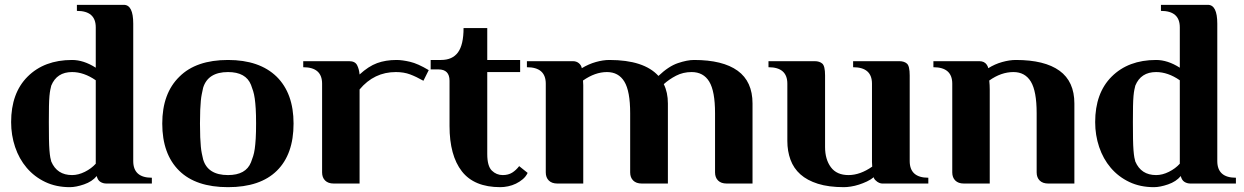

<svg xmlns="http://www.w3.org/2000/svg" viewBox="-20 -759 5145 794"><path d="M531 -93Q531 -24 608 -24V0H420Q406 0 395 -7Q384 -14 380 -31Q361 -8 327.5 3.5Q294 15 269 15Q212 15 167 -6.5Q122 -28 90.5 -65Q59 -102 42.5 -151Q26 -200 26 -254Q26 -374 94 -442Q163 -511 278 -511Q326 -511 376 -479V-646Q376 -714 298 -714V-739H492Q531 -739 531 -661ZM182 -254Q182 -213 182.5 -184.5Q183 -156 184.5 -137.5Q186 -119 188 -108Q190 -97 192 -91Q216 -35 278 -35Q304 -35 331 -48.5Q358 -62 376 -82V-427Q327 -461 278 -461Q215 -461 192 -405Q190 -397 188 -387.5Q186 -378 184.5 -361.5Q183 -345 182.5 -319.5Q182 -294 182 -254Z M923 -35Q997 -35 1018 -88Q1023 -101 1027 -113.5Q1031 -126 1033.5 -143.5Q1036 -161 1037.5 -186Q1039 -211 1039 -248Q1039 -285 1037.5 -309.5Q1036 -334 1033.5 -351.5Q1031 -369 1027 -382Q1023 -395 1018 -408Q997 -461 923 -461Q840 -461 820 -396Q817 -382 814.5 -370Q812 -358 810.5 -342.5Q809 -327 808 -304.5Q807 -282 807 -248Q807 -214 808 -191.5Q809 -169 810.5 -153Q812 -137 814.5 -125Q817 -113 820 -100Q839 -35 923 -35ZM923 15Q790 15 721 -53Q651 -122 651 -248Q651 -373 722 -442Q791 -511 923 -511Q1053 -511 1124 -442Q1194 -373 1194 -248Q1194 -121 1125 -53Q1056 15 923 15Z M1467 0H1360Q1337 0 1324.5 -12.5Q1312 -25 1312 -46V-413Q1312 -481 1234 -481V-506H1424Q1448 -506 1456.5 -490Q1465 -474 1467 -451Q1504 -485 1539.5 -498Q1575 -511 1620 -511Q1643 -511 1675.5 -503.5Q1708 -496 1753 -469L1731 -425Q1701 -442 1675.5 -451.5Q1650 -461 1617 -461Q1527 -461 1467 -389Z M1995 -122Q1995 -72 2014 -53.5Q2033 -35 2059 -35Q2082 -35 2098 -45Q2114 -55 2127 -72L2162 -44Q2155 -29 2142 -18Q2129 -7 2113.5 0.5Q2098 8 2081 11.5Q2064 15 2049 15Q1941 15 1890 -50.5Q1839 -116 1839 -238V-425Q1839 -472 1793 -472H1761V-511H1804Q1851 -511 1874 -542.5Q1897 -574 1897 -643H1995V-511H2131V-461H1995Z M2392 0H2285Q2262 0 2249.5 -12.5Q2237 -25 2237 -46V-413Q2237 -481 2159 -481V-506H2349Q2364 -506 2374 -497.5Q2384 -489 2386 -477Q2414 -494 2444 -502.5Q2474 -511 2500 -511Q2643 -511 2703 -445Q2745 -485 2783.5 -498Q2822 -511 2850 -511Q2969 -511 3030.5 -466.5Q3092 -422 3092 -331V0H2985Q2962 0 2949.5 -12.5Q2937 -25 2937 -46V-291Q2937 -382 2913 -421.5Q2889 -461 2840 -461Q2805 -461 2776 -446Q2747 -431 2725 -411Q2742 -377 2742 -331V0H2634Q2611 0 2598.5 -12.5Q2586 -25 2586 -46V-291Q2586 -382 2562 -421.5Q2538 -461 2490 -461Q2441 -461 2391 -426Q2392 -416 2392 -407Q2392 -398 2392 -389Z M3586 -413Q3586 -481 3508 -481V-506H3699Q3719 -506 3730.5 -496Q3742 -486 3742 -447V-93Q3742 -24 3819 -24V0H3628Q3623 0 3615.5 -3Q3608 -6 3600 -14Q3595 -18 3593 -26Q3581 -16 3565 -8.5Q3549 -1 3532 4.5Q3515 10 3498.5 12.5Q3482 15 3470 15Q3407 15 3362.5 1Q3318 -13 3290 -38Q3262 -63 3249 -98.5Q3236 -134 3236 -176V-413Q3236 -481 3158 -481V-506H3349Q3369 -506 3380.5 -496Q3392 -486 3392 -447V-151Q3392 -100 3416 -67.5Q3440 -35 3489 -35Q3537 -35 3587 -70Q3586 -80 3586 -89Q3586 -98 3586 -107Z M4073 0H3966Q3943 0 3930.5 -12.5Q3918 -25 3918 -46V-413Q3918 -481 3840 -481V-506H4030Q4051 -506 4061 -491Q4066 -483 4067 -477Q4094 -494 4124.5 -502.5Q4155 -511 4181 -511Q4300 -511 4361.5 -466.5Q4423 -422 4423 -331V0H4315Q4292 0 4279.5 -12.5Q4267 -25 4267 -46V-291Q4267 -382 4243 -421.5Q4219 -461 4171 -461Q4120 -461 4071 -426Q4072 -416 4072.5 -407Q4073 -398 4073 -389Z M5014 -93Q5014 -24 5091 -24V0H4903Q4889 0 4878 -7Q4867 -14 4863 -31Q4844 -8 4810.5 3.5Q4777 15 4752 15Q4695 15 4650 -6.5Q4605 -28 4573.5 -65Q4542 -102 4525.5 -151Q4509 -200 4509 -254Q4509 -374 4577 -442Q4646 -511 4761 -511Q4809 -511 4859 -479V-646Q4859 -714 4781 -714V-739H4975Q5014 -739 5014 -661ZM4665 -254Q4665 -213 4665.5 -184.5Q4666 -156 4667.5 -137.5Q4669 -119 4671 -108Q4673 -97 4675 -91Q4699 -35 4761 -35Q4787 -35 4814 -48.5Q4841 -62 4859 -82V-427Q4810 -461 4761 -461Q4698 -461 4675 -405Q4673 -397 4671 -387.5Q4669 -378 4667.5 -361.5Q4666 -345 4665.5 -319.5Q4665 -294 4665 -254Z"/></svg>

Font: Cafe24 Danjunghae
Style: Regular
Weight: 400
Designer: Cafe24 thkim, hmlim, mnelim, nhlee, sslee, sskim, smlim, yjkim, sdjeong, hskwak & 4IRTF
Foundry: Cafe24
Version: Version 1.000